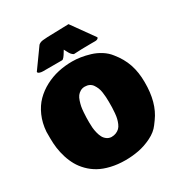

<svg xmlns="http://www.w3.org/2000/svg" viewBox="-229 -1155 1261 1341"><g transform="rotate(-30 401.5 -484.0)"><path d="M162.6 -816.9 252 -941.4Q257.3 -947.8 263.7 -957.8Q270 -967.8 273.7 -971.7Q277.3 -975.6 286.1 -980.5Q294.9 -985.4 309.3 -987.3Q323.7 -989.3 347.7 -990.2L521 -995.1L649.9 -814.9Q649.9 -810.5 646.5 -806.9Q643.1 -803.2 637 -801Q630.9 -798.8 623 -798.8H589.8Q511.7 -798.8 449.2 -794.9Q438 -800.8 430.2 -810.5Q422.4 -820.3 414.3 -836.7Q406.2 -853 403.3 -857.4Q401.4 -855.5 392.6 -840.1Q383.8 -824.7 373.5 -811.8Q363.3 -798.8 355.5 -798.8H202.1Q186.5 -798.8 174.6 -803.5Q162.6 -808.1 162.6 -816.9ZM11.7 -367.2V-420.9Q16.6 -489.3 41.5 -545.7Q66.4 -602.1 104.7 -640.6Q143.1 -679.2 193.4 -705.8Q243.7 -732.4 298.6 -744.6Q353.5 -756.8 412.1 -756.8Q444.3 -756.8 479.2 -751.5Q514.2 -746.1 553.2 -734.4Q592.3 -722.7 628.2 -700Q664.1 -677.2 687.5 -646.5Q735.8 -587.4 757.6 -522.7Q779.3 -458 779.3 -378.9Q780.8 -213.9 707 -113.3L685.5 -84Q657.2 -44.9 604.5 -18.8Q551.8 7.3 499 17.3Q446.3 27.3 392.6 27.3Q329.6 27.3 276.4 14.6Q223.1 2 184.6 -19.5Q146 -41 115.7 -71.8Q85.4 -102.5 66.2 -136.7Q46.9 -170.9 34.4 -210.9Q22 -251 16.8 -289.1Q11.7 -327.1 11.7 -367.2ZM400.4 -560.5Q380.4 -560.5 364.5 -551.3Q348.6 -542 338.6 -528.8Q328.6 -515.6 321.3 -493.4Q314 -471.2 310.5 -453.4Q307.1 -435.5 305.2 -408.4Q303.2 -381.3 303 -366.5Q302.7 -351.6 302.7 -328.1Q302.7 -305.7 304.4 -285.4Q306.2 -265.1 311.8 -242.4Q317.4 -219.7 326.4 -202.9Q335.4 -186 351.3 -174.6Q367.2 -163.1 387.7 -162.1Q409.2 -162.1 425.8 -169.2Q442.4 -176.3 453.6 -187.3Q464.8 -198.2 472.7 -216.8Q480.5 -235.4 484.6 -252.4Q488.8 -269.5 491 -294.9Q493.2 -320.3 493.7 -338.6Q494.1 -356.9 494.1 -384.8Q494.1 -405.3 492.9 -422.9Q491.7 -440.4 488.8 -461.9Q485.8 -483.4 479 -499.8Q472.2 -516.1 462.4 -530.5Q452.6 -544.9 436.8 -552.7Q420.9 -560.5 400.4 -560.5Z"/></g></svg>

Font: Bowlby One SC
Style: Regular
Weight: 400
Width: 1
Version: Version 1.2